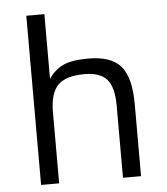

<svg xmlns="http://www.w3.org/2000/svg" viewBox="-51 -750 691 796"><g transform="rotate(-5 294.5 -352.0)"><path d="M87.9 0V-704.1H163.1V-434.6Q187.5 -471.2 223.4 -488Q259.3 -504.9 328.6 -504.9Q423.3 -504.9 463.6 -457.8Q503.9 -410.6 503.9 -299.8V0H428.7V-299.8Q428.7 -376.5 400.6 -409.2Q372.6 -441.9 306.6 -441.9Q229 -441.9 196 -408.2Q163.1 -374.5 163.1 -295.9V0Z"/></g></svg>

Font: Metrophobic
Style: Regular
Weight: 400
Designer: Vernon Adams
Foundry: Vernon Adams
Version: Version 3.200; ttfautohint (v1.8.4.7-5d5b);gftools[0.9.23]